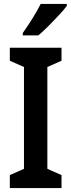

<svg xmlns="http://www.w3.org/2000/svg" viewBox="-20 -957 363 977"><path d="M293 0H30V-66L102 -98V-616L30 -648V-714H293V-648L221 -616V-98L293 -66ZM320 -927Q306 -908 280.5 -880.5Q255 -853 226.5 -824.5Q198 -796 175 -777H96V-789Q122 -826 146 -864.5Q170 -903 187 -937H320Z"/></svg>

Font: Noto Sans Gujarati Condensed SemiBold
Style: Regular
Weight: 600
Width: 3
Designer: Jelle Bosma - Monotype Design Team, Universal Thirst
Foundry: Monotype Imaging Inc.
Version: Version 2.106; ttfautohint (v1.8.4.7-5d5b)